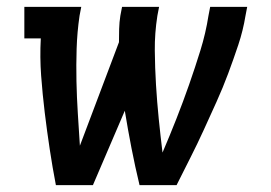

<svg xmlns="http://www.w3.org/2000/svg" viewBox="-20 -540 790 560"><path d="M143 0Q133 -52 125 -105Q117 -158 110.5 -211.5Q104 -265 100 -319Q96 -373 99 -428H51V-520H217L212 -494Q205 -446 203.5 -398Q202 -350 203 -303Q204 -256 207 -209Q210 -162 213 -115L327 -417Q327 -436 327.5 -455.5Q328 -475 331 -494L336 -520H444L439 -494Q431 -443 431.5 -392.5Q432 -342 435 -292.5Q438 -243 443 -193.5Q448 -144 454 -95Q475 -144 494.5 -193.5Q514 -243 531.5 -293Q549 -343 564.5 -393Q580 -443 588 -494L593 -520H701L696 -494Q689 -451 675 -409Q661 -367 645.5 -325.5Q630 -284 611.5 -243Q593 -202 574.5 -161.5Q556 -121 535.5 -80.5Q515 -40 495 0H387Q374 -54 363.5 -108Q353 -162 344 -217L251 0Z"/></svg>

Font: Iosevka Etoile Semibold
Style: Italic
Weight: 600
Italic angle: -9°
Designer: Belleve Invis
Foundry: Belleve Invis
Version: Version 22.1.2; ttfautohint (v1.8.4)